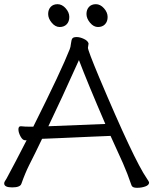

<svg xmlns="http://www.w3.org/2000/svg" viewBox="-21 -888 732 917"><path d="M482 -296Q397 -493 356 -601Q273 -416 210 -285ZM-1 -12Q-1 -18 3 -23.5Q7 -29 11 -36.5Q15 -44 24.5 -62Q34 -80 53.5 -116.5Q73 -153 106 -218H99Q87 -218 77 -236.5Q67 -255 67 -270Q67 -285 78 -285H80Q98 -283 119 -283H138Q273 -553 312 -653Q316 -662 318 -680.5Q320 -699 325 -705Q330 -711 345.5 -711Q361 -711 380 -702Q399 -693 402 -680L399 -660Q399 -647 452 -520Q619 -124 680 -36Q691 -20 691 -16Q691 -4 673 2.5Q655 9 633 9Q611 9 607 -3Q588 -59 566 -109L507 -239L484 -238Q460 -237 423 -235.5Q386 -234 344.5 -232Q303 -230 265.5 -228.5Q228 -227 204.5 -226Q181 -225 180 -225Q164 -191 148 -159L118 -99Q99 -61 81 -10Q75 7 37 7Q-1 7 -1 -12ZM310 -807Q310 -785 297.5 -772Q285 -759 264 -759Q243 -759 226 -779.5Q209 -800 209 -821Q209 -842 221 -855Q233 -868 254 -868Q275 -868 292.5 -848.5Q310 -829 310 -807ZM493 -807Q493 -785 480.5 -772Q468 -759 447 -759Q426 -759 409 -779.5Q392 -800 392 -821Q392 -842 404 -855Q416 -868 437 -868Q458 -868 475.5 -848.5Q493 -829 493 -807Z"/></svg>

Font: LXGW WenKai Lite
Style: Regular
Weight: 400
Designer: LXGW / Fontworks Inc.
Foundry: LXGW / Fontworks Inc.
Version: Version 1.511; March 25, 2025